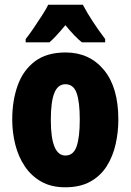

<svg xmlns="http://www.w3.org/2000/svg" viewBox="-20 -786 556 816"><path d="M483 -278Q483 -225 471.5 -173.5Q460 -122 434 -80.5Q408 -39 364.5 -14.5Q321 10 257 10Q198 10 155.5 -14Q113 -38 85.5 -79Q58 -120 45 -171.5Q32 -223 32 -278Q32 -358 55 -422.5Q78 -487 128 -525Q178 -563 259 -563Q360 -563 421.5 -489Q483 -415 483 -278ZM196 -276Q196 -125 258 -125Q292 -125 305.5 -163.5Q319 -202 319 -278Q319 -354 305.5 -391Q292 -428 258 -428Q226 -428 211 -391Q196 -354 196 -276ZM332 -766Q366 -701 427 -620V-606H328Q298 -630 258 -679Q214 -626 190 -606H89V-620Q103 -637 122 -665Q141 -693 159 -721Q177 -749 185 -766Z"/></svg>

Font: Noto Sans Tamil ExtraCondensed Black
Style: Regular
Weight: 900
Width: 2
Designer: Jelle Bosma - Monotype Design Team
Foundry: Monotype Imaging Inc.
Version: Version 2.004; ttfautohint (v1.8.4.7-5d5b)